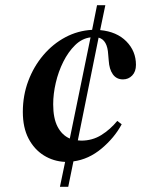

<svg xmlns="http://www.w3.org/2000/svg" viewBox="-20 -675 575 740"><path d="M211 45 231 -51Q186 -53 149 -76Q112 -99 90 -141Q68 -183 68 -244Q68 -307 89 -363Q110 -419 147 -462.5Q184 -506 232 -531.5Q280 -557 335 -560L354 -655H386L366 -559Q430 -553 467 -515.5Q504 -478 504 -425Q504 -399 489.5 -384Q475 -369 454 -369Q429 -369 415 -388.5Q401 -408 399 -442L397 -465Q394 -521 360 -530L280 -134Q286 -133 293 -133Q336 -133 370.5 -154.5Q405 -176 432 -209L449 -196Q421 -144 371.5 -102.5Q322 -61 263 -53L243 45ZM185 -273Q185 -219 202 -186.5Q219 -154 249 -141L329 -531Q296 -527 269.5 -501Q243 -475 224 -437Q205 -399 195 -356Q185 -313 185 -273Z"/></svg>

Font: DM Serif Text
Style: Italic
Weight: 400
Italic angle: -12°
Designer: Colophon Foundry, Frank Grießhammer
Foundry: Colophon Foundry
Version: Version 5.100; ttfautohint (v1.8.2)